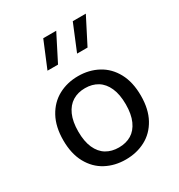

<svg xmlns="http://www.w3.org/2000/svg" viewBox="-190 -934 1001 1073"><g transform="rotate(-30 310.0 -397.0)"><path d="M310 12Q239.3 12 182.7 -18.2Q126 -48.3 92.8 -108.8Q59.7 -169.2 59.7 -255.8Q59.7 -342.7 92.8 -403.5Q126 -464.3 182.8 -495Q239.5 -525.7 310 -525.7Q380.5 -525.7 437.4 -495Q494.3 -464.3 527.3 -403.7Q560.3 -343 560.3 -255.8Q560.3 -168.8 527.3 -108.6Q494.3 -48.3 437.5 -18.2Q380.7 12 310 12ZM310 -448Q263.8 -448 229.4 -426.9Q195 -405.8 175.8 -362.8Q156.7 -319.8 156.7 -256Q156.7 -192.3 175.8 -149.7Q195 -107 229.3 -86.3Q263.7 -65.7 310 -65.7Q356.3 -65.7 390.5 -86.3Q424.7 -107 443.8 -149.7Q463 -192.3 463 -256Q463 -319.8 443.8 -362.8Q424.7 -405.8 390.4 -426.9Q356.2 -448 310 -448ZM248 -806.2H331.7L245.8 -637.2H177.8ZM438.5 -806.2H522.7L436.3 -637.2H368.8Z"/></g></svg>

Font: Monaspace Neon Var ExtraLight
Style: Regular
Weight: 200
Designer: Riley Cran and the Lettermatic Team
Version: Version 1.200 (Monaspace Neon Var)